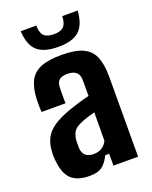

<svg xmlns="http://www.w3.org/2000/svg" viewBox="-148 -871 761 960"><g transform="rotate(-20 232.5 -391.0)"><path d="M162 8Q95 8 62.5 -23.5Q30 -55 24 -131Q23 -140 23 -153.5Q23 -167 24 -175Q27 -215 42.5 -243.5Q58 -272 90 -294Q122 -316 177 -336Q205 -346 231.5 -354Q258 -362 291 -370V-455Q291 -510 229 -510Q201 -510 186.5 -499Q172 -488 171 -462Q170 -454 170 -435Q170 -416 170 -397.5Q170 -379 171 -375H43Q42 -384 41.5 -405Q41 -426 42 -447Q45 -503 63 -539Q81 -575 122 -592Q163 -609 234 -609Q305 -609 346 -590.5Q387 -572 404 -531.5Q421 -491 421 -426L420 0H289V-63H268Q251 -27 228 -9.5Q205 8 162 8ZM216 -88Q267 -88 289 -132L290 -283Q270 -278 249 -271.5Q228 -265 209 -256Q177 -242 167.5 -221Q158 -200 157 -175Q157 -162 157 -156.5Q157 -151 157 -140Q162 -88 216 -88ZM83 -790H166Q166 -752 182 -735.5Q198 -719 235 -719Q271 -719 287 -735.5Q303 -752 304 -790H386Q381 -716 345.5 -684Q310 -652 235 -652Q158 -652 122.5 -684Q87 -716 83 -790Z"/></g></svg>

Font: Big Shoulders Text ExtraBold
Style: Regular
Weight: 800
Designer: Patric King
Foundry: XO Type Co
Version: Version 1.000; ttfautohint (v1.8.2)